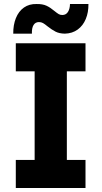

<svg xmlns="http://www.w3.org/2000/svg" viewBox="-20 -935 505 955"><path d="M58.6 -139.6H152.3V-580.1H58.6V-719.7H405.3V-580.1H312.5V-139.6H405.3V0H58.6ZM162.1 -915Q191.9 -915.5 211.2 -906.5Q230.5 -897.5 250 -880.9Q264.6 -869.1 272.2 -864.7Q279.8 -860.4 290 -860.4Q308.1 -860.4 317.9 -875.5Q327.6 -890.6 328.1 -915H419.9Q420.4 -873.5 406.7 -840.6Q393.1 -807.6 366.5 -788.1Q339.8 -768.6 302.7 -767.6Q274.9 -768.1 256.3 -777.6Q237.8 -787.1 216.8 -803.7Q202.6 -815.4 193.8 -820.3Q185.1 -825.2 173.8 -825.2Q155.8 -825.2 146.7 -810.3Q137.7 -795.4 138.7 -767.6H45.9Q45.4 -811 59.1 -845Q72.8 -878.9 99.1 -897.5Q125.5 -916 162.1 -915Z"/></svg>

Font: Reddit Sans Fudge ExtraBold
Style: Regular
Weight: 800
Designer: Stephen Hutchings
Foundry: Reddit
Version: Version 1.011